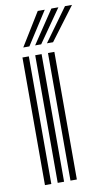

<svg xmlns="http://www.w3.org/2000/svg" viewBox="-90 -844 495 889"><g transform="rotate(-10 157.5 -400.0)"><path d="M167 0V-600H197V0ZM47 0V-600H77V0ZM107 0V-600H137V0ZM58.8 -645 154.2 -800H187.2L87.5 -645ZM170 -645 282.2 -800H315.2L198.8 -645ZM114.5 -645 218.2 -800H251.2L143 -645Z"/></g></svg>

Font: Big Shoulders Inline Text Black
Style: Regular
Weight: 900
Designer: Patric King
Foundry: XO Type Co
Version: Version 1.000